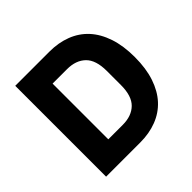

<svg xmlns="http://www.w3.org/2000/svg" viewBox="-173 -870 1043 1043"><g transform="rotate(-45 348.5 -349.0)"><path d="M77 -698H340Q409 -698 466 -676Q523 -654 563 -610.5Q603 -567 625 -501.5Q647 -436 647 -349Q647 -262 625 -196.5Q603 -131 563 -87.5Q523 -44 466 -22Q409 0 340 0H77ZM340 -135Q408 -135 447 -173Q486 -211 486 -295V-403Q486 -487 447 -525Q408 -563 340 -563H229V-135Z"/></g></svg>

Font: IBM Plex Sans Thai
Style: Bold
Weight: 700
Designer: Mike Abbink, Paul van der Laan, Pieter van Rosmalen, Ben Mitchell, Mark Frömberg
Foundry: Bold Monday
Version: Version 1.2